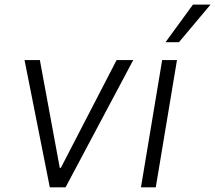

<svg xmlns="http://www.w3.org/2000/svg" viewBox="-20 -803 922 823"><path d="M551.1 -545.5 261 0H193.5L85.2 -545.5H150.9L236.2 -83.5H240.8L479.8 -545.5Z M584.2 0 675.1 -545.5H738.6L647.7 0ZM689.6 -622.2 807.2 -783.4H882.5L747.2 -622.2Z"/></svg>

Font: Karasuma Gothic
Style: Light Italic
Weight: 300
Italic angle: 9.39998°
Designer: Rasmus Andersson / Ryoko Nishizuka
Foundry: rsms
Version: Version 1.00